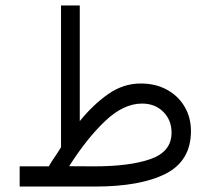

<svg xmlns="http://www.w3.org/2000/svg" viewBox="-20 -685 773 705"><path d="M159.2 -74.2Q168.9 -91.3 181.6 -109.6Q194.3 -127.9 204.1 -144.5V-665H272.9V-240.2Q322.3 -301.3 377.7 -339.8Q433.1 -378.4 496.6 -378.4Q551.3 -378.4 592.8 -355.7Q634.3 -333 657.7 -293.5Q681.2 -253.9 681.2 -203.1Q680.7 -94.2 588.4 -47.1Q496.1 0 328.1 0H52.2V-74.2ZM501.5 -304.7Q433.6 -304.7 366.2 -240.7Q298.8 -176.8 233.9 -74.7L326.2 -74.2Q457.5 -74.2 533.7 -101.3Q609.9 -128.4 609.9 -197.8Q609.9 -244.1 579.6 -274.4Q549.3 -304.7 501.5 -304.7Z"/></svg>

Font: Vazirmatn RD FD Light
Style: Regular
Weight: 300
Designer: Saber Rastikerdar
Foundry: Saber Rastikerdar
Version: Version 33.003